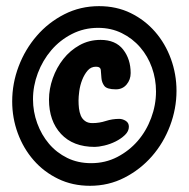

<svg xmlns="http://www.w3.org/2000/svg" viewBox="-20 -764 612 622"><path d="M551.8 -469.7Q551.8 -412.1 530.8 -356.4Q509.8 -300.8 472.2 -257.8Q434.6 -214.8 383.3 -188.5Q332 -162.1 271.5 -162.1Q214.8 -162.1 168.5 -184.6Q122.1 -207 88.9 -245.1Q55.7 -283.2 37.6 -332.5Q19.5 -381.8 19.5 -435.5Q19.5 -494.1 40.5 -549.3Q61.5 -604.5 99.1 -647.9Q136.7 -691.4 188.5 -717.8Q240.2 -744.1 300.8 -744.1Q357.4 -744.1 403.3 -721.7Q449.2 -699.2 482.4 -661.1Q515.6 -623 533.7 -573.2Q551.8 -523.4 551.8 -469.7ZM485.4 -467.8Q485.4 -507.8 472.2 -544.9Q459 -582 434.1 -610.8Q409.2 -639.6 374.5 -656.7Q339.8 -673.8 297.9 -673.8Q252 -673.8 212.9 -653.8Q173.8 -633.8 146 -601.1Q118.2 -568.4 102.5 -526.9Q86.9 -485.4 86.9 -442.4Q86.9 -402.3 100.6 -364.7Q114.3 -327.1 138.7 -298.3Q163.1 -269.5 197.8 -252.4Q232.4 -235.4 275.4 -235.4Q321.3 -235.4 359.9 -255.4Q398.4 -275.4 426.3 -307.6Q454.1 -339.8 469.7 -381.8Q485.4 -423.8 485.4 -467.8ZM403.3 -527.3Q403.3 -505.9 390.1 -490.2Q377 -474.6 355.5 -474.6Q326.2 -474.6 317.9 -485.8Q309.6 -497.1 308.6 -511.2Q307.6 -525.4 306.6 -536.6Q305.7 -547.9 291 -547.9Q274.4 -547.9 263.7 -535.2Q252.9 -522.5 246.1 -504.9Q239.3 -487.3 236.8 -468.8Q234.4 -450.2 234.4 -438.5Q234.4 -425.8 235.8 -413.1Q237.3 -400.4 241.7 -389.6Q246.1 -378.9 255.4 -372.1Q264.6 -365.2 279.3 -365.2Q301.8 -365.2 322.8 -372.1Q343.8 -378.9 366.2 -378.9Q377 -378.9 387.2 -372.6Q397.5 -366.2 397.5 -353.5Q397.5 -338.9 384.8 -326.7Q372.1 -314.5 354.5 -305.7Q336.9 -296.9 317.9 -292.5Q298.8 -288.1 287.1 -288.1Q216.8 -288.1 177.7 -330.1Q138.7 -372.1 138.7 -441.4Q138.7 -475.6 150.9 -510.3Q163.1 -544.9 185.1 -572.8Q207 -600.6 237.8 -617.7Q268.6 -634.8 305.7 -634.8Q354.5 -634.8 378.9 -603.5Q403.3 -572.3 403.3 -527.3Z"/></svg>

Font: Chewy
Style: Regular
Weight: 400
Designer: Squid
Foundry: Font Diner, Inc DBA Sideshow
Version: Version 1.000